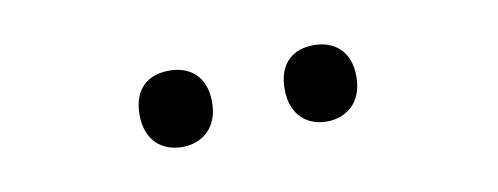

<svg xmlns="http://www.w3.org/2000/svg" viewBox="-27 -803 635 245"><g transform="rotate(-10 290.0 -680.5)"><path d="M149 -681C149 -647 170 -631 196 -631C221 -631 243 -647 243 -681C243 -716 221 -730 196 -730C170 -730 149 -716 149 -681ZM337 -681C337 -647 358 -631 383 -631C408 -631 430 -647 430 -681C430 -716 408 -730 383 -730C358 -730 337 -716 337 -681Z"/></g></svg>

Font: Noto Sans Cypriot
Style: Regular
Weight: 400
Designer: Monotype Design Team
Foundry: Monotype Imaging Inc.
Version: Version 2.002